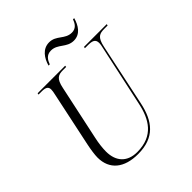

<svg xmlns="http://www.w3.org/2000/svg" viewBox="-238 -1049 1218 1218"><g transform="rotate(-45 370.5 -440.5)"><path d="M520 -787C578 -787 608 -836 622 -887H611C601 -858 584 -832 547 -832C485 -832 465 -891 401 -891C341 -891 308 -840 294 -789H305C315 -816 331 -846 372 -846C433 -846 455 -787 520 -787ZM299 10C447 10 511 -73 539 -207L627 -624C642 -697 667 -704 711 -704H739L741 -714H537L535 -704H560C598 -704 623 -699 623 -663C623 -654 621 -640 617 -625L528 -212C504 -98 450 -3 304 -3C218 -3 166 -54 166 -146C166 -174 170 -215 180 -259L258 -624C272 -694 296 -704 339 -704H367L368 -714H121L119 -704H145C180 -704 199 -697 199 -670C199 -661 197 -644 192 -625L115 -261C107 -223 101 -181 101 -157C101 -50 174 10 299 10Z"/></g></svg>

Font: Noto Serif Display SemiCondensed Light
Style: Italic
Weight: 300
Width: 4
Italic angle: -12°
Designer: Monotype Design Team
Foundry: Monotype Imaging Inc.
Version: Version 2.009